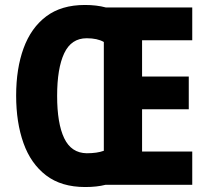

<svg xmlns="http://www.w3.org/2000/svg" viewBox="-20 -744 839 773"><path d="M322 -724Q369 -724 406 -714H754V-582H552V-436H740V-304H552V-134H754V0H405Q370 9 323 9Q227 9 165.5 -38Q104 -85 74.5 -168Q45 -251 45 -359Q45 -468 75 -550Q105 -632 166 -678Q227 -724 322 -724ZM329 -590Q267 -590 238.5 -529.5Q210 -469 210 -358Q210 -247 238.5 -187.5Q267 -128 329 -127Q371 -127 398 -137V-575Q372 -590 329 -590Z"/></svg>

Font: Noto Sans Condensed ExtraBold
Style: Regular
Weight: 800
Width: 3
Designer: Monotype Design Team
Foundry: Monotype Imaging Inc.
Version: Version 2.013; ttfautohint (v1.8.4.7-5d5b)